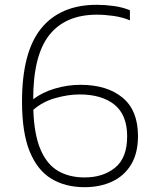

<svg xmlns="http://www.w3.org/2000/svg" viewBox="-20 -769 629 798"><path d="M331.5 9Q252 9 193.8 -26Q135.5 -61 103.5 -139.2Q71.5 -217.5 71.5 -346.5Q71.5 -553 151.2 -651Q231 -749 382 -749Q417 -749 453.2 -744Q489.5 -739 520 -726.5V-684.5Q489 -697.5 452 -702.8Q415 -708 383 -708Q252 -708 185 -623.5Q118 -539 118 -356.5Q155 -385 207.8 -400.8Q260.5 -416.5 314.5 -416.5Q424.5 -416.5 489 -363.5Q553.5 -310.5 553.5 -203.5Q553.5 -132.5 525 -85.2Q496.5 -38 446.2 -14.5Q396 9 331.5 9ZM310 -376.5Q264 -376.5 210.5 -361.5Q157 -346.5 118.5 -312.5Q122 -208.5 148.8 -146.8Q175.5 -85 222 -58.2Q268.5 -31.5 331.5 -31.5Q408.5 -31.5 458.5 -72.2Q508.5 -113 508.5 -202Q508.5 -291.5 455.8 -334Q403 -376.5 310 -376.5Z"/></svg>

Font: Encode Sans SemiExpanded SemiExpanded ExtraLight
Style: Regular
Weight: 200
Width: 6
Designer: Multiple Designers
Foundry: Impallari Type
Version: Version 3.000; ttfautohint (v1.8.3) -l 8 -r 50 -G 200 -x 14 